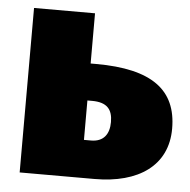

<svg xmlns="http://www.w3.org/2000/svg" viewBox="-44 -578 614 621"><g transform="rotate(5 263.0 -267.0)"><path d="M258 -371H240V-534H42V0H285C428 0 521 -64 521 -184C521 -309 440 -371 258 -371ZM263 -123H240V-251H255C304 -251 322 -229 322 -188C322 -149 304 -123 263 -123Z"/></g></svg>

Font: Fira Sans Heavy
Style: Regular
Weight: 900
Designer: bBox Type GmbH & Carrois Corporate GbR & Edenspiekermann AG
Foundry: bBox Type GmbH & Carrois Corporate GbR & Edenspiekermann AG
Version: Version 4.300;PS 004.300;hotconv 1.0.88;makeotf.lib2.5.64775